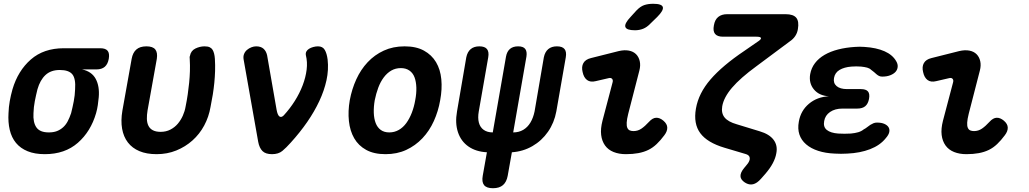

<svg xmlns="http://www.w3.org/2000/svg" viewBox="-20 -805 5440 1015"><path d="M489 -438H414Q465 -427 486 -388Q507 -349 502 -291Q500 -270 497 -249Q494 -228 488 -207Q460 -110 391.5 -50Q323 10 217 10Q164 10 126 -5.5Q88 -21 64.5 -49.5Q41 -78 31.5 -118.5Q22 -159 25 -207Q26 -239 31.5 -270Q37 -301 46 -333Q75 -431 143 -490.5Q211 -550 317 -550H510Q538 -550 549 -536.5Q560 -523 555 -494Q550 -466 534 -452Q518 -438 489 -438ZM238 -105Q263 -105 281 -112Q299 -119 313.5 -132Q328 -145 338 -164Q348 -183 356 -207Q364 -239 370 -270Q376 -301 377 -333Q381 -389 362.5 -412Q344 -435 296 -435Q249 -435 220.5 -408.5Q192 -382 178 -333Q170 -301 164 -270Q158 -239 157 -207Q154 -158 172.5 -131.5Q191 -105 238 -105Z M676 -494Q682 -527 701 -543.5Q720 -560 754 -560Q788 -560 801 -543.5Q814 -527 809 -494L760 -221Q756 -197 756.5 -176.5Q757 -156 764.5 -140.5Q772 -125 788 -116.5Q804 -108 829 -108Q858 -108 881 -120Q904 -132 920 -151Q936 -170 946.5 -193.5Q957 -217 961 -241Q968 -275 972.5 -306.5Q977 -338 980 -368Q983 -398 984 -428.5Q985 -459 983 -494Q983 -498 982.5 -501.5Q982 -505 984 -509Q989 -537 1013 -548.5Q1037 -560 1061 -560Q1079 -560 1089 -555Q1099 -550 1104 -541.5Q1109 -533 1112 -521Q1115 -509 1116 -494Q1118 -460 1117 -429Q1116 -398 1113 -367.5Q1110 -337 1105 -305.5Q1100 -274 1093 -240Q1084 -187 1059.5 -141.5Q1035 -96 997.5 -62.5Q960 -29 912 -9.5Q864 10 808 10Q755 10 717 -6Q679 -22 656 -52Q633 -82 625.5 -124.5Q618 -167 627 -220Z M1345 -55 1268 -490Q1265 -506 1270 -519Q1275 -532 1285.5 -541Q1296 -550 1309 -555Q1322 -560 1334 -560Q1359 -560 1373 -547.5Q1387 -535 1392 -513L1442 -226Q1447 -197 1457 -189.5Q1467 -182 1480 -195Q1513 -231 1538.5 -271.5Q1564 -312 1580 -354Q1596 -396 1601 -436.5Q1606 -477 1597 -513Q1595 -524 1599.5 -532.5Q1604 -541 1613.5 -547Q1623 -553 1636 -556.5Q1649 -560 1661 -560Q1686 -560 1697 -541Q1708 -522 1712 -490Q1718 -436 1706 -381Q1694 -326 1668 -270.5Q1642 -215 1604 -160Q1566 -105 1517 -51Q1493 -24 1472.5 -7Q1452 10 1418 10Q1384 10 1367.5 -6.5Q1351 -23 1345 -55Z M2018 10Q1957 10 1916 -12.5Q1875 -35 1852.5 -74Q1830 -113 1824.5 -165Q1819 -217 1829 -275Q1840 -334 1863.5 -385.5Q1887 -437 1923.5 -476Q1960 -515 2009 -537.5Q2058 -560 2119 -560Q2180 -560 2221 -537.5Q2262 -515 2285 -476.5Q2308 -438 2313 -386Q2318 -334 2307 -275Q2297 -217 2273.5 -165Q2250 -113 2213 -74Q2176 -35 2127.5 -12.5Q2079 10 2018 10ZM2038 -105Q2065 -105 2088 -118Q2111 -131 2128 -154.5Q2145 -178 2157 -209Q2169 -240 2175 -275Q2182 -311 2181 -342Q2180 -373 2171.5 -396Q2163 -419 2144.5 -432Q2126 -445 2099 -445Q2071 -445 2048.5 -432Q2026 -419 2008.5 -395.5Q1991 -372 1979.5 -341Q1968 -310 1961 -275Q1955 -240 1956 -209Q1957 -178 1966 -154.5Q1975 -131 1993 -118Q2011 -105 2038 -105Z M2586 190Q2552 190 2539 173.5Q2526 157 2532 124L2554 0Q2496 -3 2456.5 -30.5Q2417 -58 2401 -106Q2385 -154 2396 -216L2445 -502Q2451 -531 2468.5 -545.5Q2486 -560 2514 -560Q2543 -560 2554.5 -545.5Q2566 -531 2561 -502L2511 -216Q2505 -182 2511.5 -157Q2518 -132 2537 -118.5Q2556 -105 2585 -105L2655 -506Q2660 -533 2676 -546.5Q2692 -560 2719 -560Q2746 -560 2756.5 -546.5Q2767 -533 2763 -506L2693 -105Q2723 -105 2746 -118.5Q2769 -132 2784 -157Q2799 -182 2806 -216L2855 -502Q2861 -531 2878.5 -545.5Q2896 -560 2924 -560Q2953 -560 2964.5 -545.5Q2976 -531 2971 -502L2921 -216Q2910 -156 2877 -108.5Q2844 -61 2794.5 -32.5Q2745 -4 2686 0L2664 124Q2658 157 2639 173.5Q2620 190 2586 190Z M3129 -376Q3101 -369 3083.5 -382Q3066 -395 3060 -424Q3053 -452 3064 -471.5Q3075 -491 3104 -498L3251 -535Q3281 -542 3304.5 -537.5Q3328 -533 3342.5 -518.5Q3357 -504 3362 -481.5Q3367 -459 3360 -432L3301 -203Q3294 -175 3293 -157Q3292 -139 3296.5 -129Q3301 -119 3309.5 -115.5Q3318 -112 3329 -112Q3352 -112 3371 -125Q3390 -138 3411 -161Q3430 -182 3449 -182.5Q3468 -183 3487 -167Q3507 -150 3507.5 -130.5Q3508 -111 3492 -90Q3472 -63 3451.5 -43.5Q3431 -24 3407.5 -12.5Q3384 -1 3354.5 4.5Q3325 10 3289 10Q3252 10 3223.5 -1.5Q3195 -13 3178.5 -36Q3162 -59 3158 -91.5Q3154 -124 3165 -167L3218 -368Q3222 -381 3216 -388Q3210 -395 3198 -392ZM3417 -679Q3400 -661 3380 -653Q3360 -645 3337 -645Q3292 -645 3286 -662.5Q3280 -680 3314 -716L3344 -749Q3365 -771 3385.5 -778Q3406 -785 3433 -785Q3479 -785 3484 -767.5Q3489 -750 3454 -715Z M4155 -586 3979 -455Q3894 -393 3850 -341.5Q3806 -290 3798 -243Q3792 -207 3810.5 -184Q3829 -161 3875 -148L3996 -111Q4047 -96 4069.5 -66Q4092 -36 4084 5Q4080 30 4065.5 57.5Q4051 85 4025 115L4003 140Q3982 164 3961 169Q3940 174 3918 160Q3895 145 3894.5 126Q3894 107 3914 83L3928 66Q3935 58 3938.5 51Q3942 44 3943 39Q3945 28 3940 20.5Q3935 13 3921 9L3810 -24Q3719 -51 3682 -101Q3645 -151 3659 -231Q3673 -312 3736 -385Q3799 -458 3915 -536L3983 -583Q4004 -596 4003 -603.5Q4002 -611 3979 -611H3802Q3772 -611 3760 -626Q3748 -641 3754 -671Q3759 -701 3777 -715.5Q3795 -730 3824 -730H4133Q4174 -730 4189.5 -711Q4205 -692 4198 -651Q4195 -631 4184 -614.5Q4173 -598 4155 -586Z M4718 -481Q4727 -466 4725.5 -451Q4724 -436 4714 -425Q4704 -414 4686 -407Q4668 -400 4644 -400Q4634 -400 4627 -403.5Q4620 -407 4613.5 -412.5Q4607 -418 4600.5 -424Q4594 -430 4585 -436Q4577 -444 4564 -447.5Q4551 -451 4532 -453Q4519 -454 4506.5 -454Q4494 -454 4481 -453Q4443 -450 4418.5 -435.5Q4394 -421 4389 -393Q4384 -366 4402.5 -350Q4421 -334 4458 -334H4531Q4558 -334 4568.5 -321.5Q4579 -309 4574 -282Q4569 -256 4554 -243.5Q4539 -231 4512 -231H4434Q4394 -231 4368 -213Q4342 -195 4337 -165Q4331 -134 4351 -118Q4371 -102 4411 -99Q4428 -98 4444.5 -98Q4461 -98 4478 -99Q4500 -101 4517 -106Q4534 -111 4546 -121Q4556 -126 4564.5 -133Q4573 -140 4581 -145Q4589 -150 4597.5 -153.5Q4606 -157 4616 -157Q4640 -157 4655.5 -150Q4671 -143 4677.5 -132Q4684 -121 4681 -106.5Q4678 -92 4663 -75Q4633 -37 4580 -16.5Q4527 4 4459 7Q4443 8 4426 8Q4409 8 4393 7Q4344 5 4305.5 -7.5Q4267 -20 4241.5 -42Q4216 -64 4206 -94Q4196 -124 4203 -162Q4213 -220 4256.5 -256.5Q4300 -293 4362 -296Q4310 -299 4282.5 -332.5Q4255 -366 4263 -413Q4269 -446 4288.5 -471.5Q4308 -497 4339 -515Q4370 -533 4411 -543.5Q4452 -554 4500 -557Q4512 -558 4524.5 -558Q4537 -558 4550 -557Q4613 -553 4656 -534Q4699 -515 4718 -481Z M4929 -376Q4901 -369 4883.5 -382Q4866 -395 4860 -424Q4853 -452 4864 -471.5Q4875 -491 4904 -498L5051 -535Q5081 -542 5104.5 -537.5Q5128 -533 5142.5 -518.5Q5157 -504 5162 -481.5Q5167 -459 5160 -432L5101 -203Q5094 -175 5093 -157Q5092 -139 5096.5 -129Q5101 -119 5109.5 -115.5Q5118 -112 5129 -112Q5152 -112 5171 -125Q5190 -138 5211 -161Q5230 -182 5249 -182.5Q5268 -183 5287 -167Q5307 -150 5307.5 -130.5Q5308 -111 5292 -90Q5272 -63 5251.5 -43.5Q5231 -24 5207.5 -12.5Q5184 -1 5154.5 4.5Q5125 10 5089 10Q5052 10 5023.5 -1.5Q4995 -13 4978.5 -36Q4962 -59 4958 -91.5Q4954 -124 4965 -167L5018 -368Q5022 -381 5016 -388Q5010 -395 4998 -392Z"/></svg>

Font: Maple Mono
Style: Bold Italic
Weight: 700
Italic angle: -10°
Monospace: yes
Designer: subframe7536
Version: Version 7.000